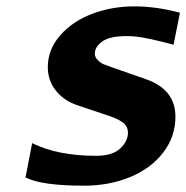

<svg xmlns="http://www.w3.org/2000/svg" viewBox="-20 -568 588 606"><path d="M533.7 -199.7Q533.7 -136.2 494.6 -85.9Q455.6 -35.6 389.9 -8.8Q324.2 18.1 244.6 18.1Q112.3 18.1 60.5 -7.8L81.5 -116.2Q162.1 -76.2 283.7 -76.2Q334.5 -76.2 359.1 -99.1Q383.8 -122.1 383.8 -148.9Q383.8 -159.7 379.2 -168.2Q374.5 -176.8 365.5 -182.9Q356.4 -189 349.1 -192.4Q341.8 -195.8 330.1 -200.2L221.2 -236.8Q180.2 -251.5 155.5 -283Q130.9 -314.5 130.9 -356Q130.9 -411.6 169.9 -456.3Q209 -501 271 -524.4Q333 -547.9 404.3 -547.9Q473.1 -547.9 547.9 -527.8L527.8 -426.8Q444.3 -449.2 408.7 -452.6Q394 -454.1 380.4 -454.1Q326.2 -454.1 302.7 -437Q279.3 -419.9 279.3 -398.9Q279.3 -387.2 288.6 -378.2Q297.9 -369.1 306.6 -365.5Q315.4 -361.8 332 -356L440.9 -317.9Q533.7 -285.6 533.7 -199.7Z"/></svg>

Font: Aurulent Sans
Style: BoldItalic
Weight: 700
Italic angle: -11°
Version: Version 2007.05.04